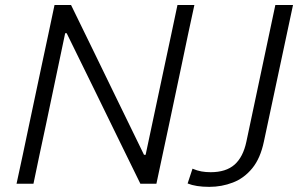

<svg xmlns="http://www.w3.org/2000/svg" viewBox="-20 -733 1189 766"><path d="M46 0Q59 -59.5 70.8 -115Q82.5 -170.5 96.5 -237L146.5 -473Q161 -540.5 173 -597Q184.5 -653.5 197.5 -713H263.5Q310 -617.5 354 -527.5Q398 -437 440 -350.5L554.5 -115.5H561L637 -473Q651.5 -541 663.5 -597Q675.5 -653 688 -713H755.5Q742.5 -653.5 730.5 -597Q718.5 -540.5 704.5 -473L654.5 -236.5Q640.5 -170.5 628.5 -115Q616.5 -59.5 604 0H540Q500.5 -80.5 457.2 -169Q414 -257.5 362 -364L246 -600.5H240L163.5 -236.5Q149 -170 137.5 -115Q126 -60 113.5 0ZM1149 -713 1033 -169Q1019 -101.5 986.5 -61.8Q954 -22 909.2 -4.8Q864.5 12.5 815 12.5Q761.5 12.5 728.5 -1L748 -60Q767 -52 784 -49Q801 -46 820.5 -46Q881.5 -46 915.8 -76.2Q950 -106.5 963 -168L1078.5 -713Z"/></svg>

Font: Heraclito Light
Style: Italic
Weight: 300
Italic angle: -12°
Designer: Kostas Bartsokas (font) & Cristiano Sobral (main changes)
Foundry: Kostas Bartsokas (font) & Cristiano Sobral (main changes)
Version: Version 1.00;July 8, 2020;FontCreator 13.0.0.2655 64-bit